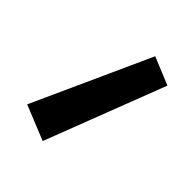

<svg xmlns="http://www.w3.org/2000/svg" viewBox="-47 -832 333 333"><g transform="rotate(-45 120.0 -665.5)"><path d="M25 -740 241 -642 220 -591 -1 -676Z"/></g></svg>

Font: TitilliumWeb-Regular
Style: Regular
Weight: 400
Version: Version 1.001;PS 57.000;hotconv 1.0.70;makeotf.lib2.5.55311